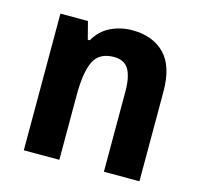

<svg xmlns="http://www.w3.org/2000/svg" viewBox="-86 -649 772 741"><g transform="rotate(15 300.0 -278.0)"><path d="M356 -556Q437 -556 484.5 -508Q532 -460 532 -358V0H390V-321Q390 -379 372.5 -408.5Q355 -438 314 -438Q255 -438 233.5 -394Q212 -350 212 -259V0H70V-546H180L198 -476H206Q229 -517 269 -536.5Q309 -556 356 -556Z"/></g></svg>

Font: Noto Sans Arabic SemCond
Style: Bold
Weight: 700
Width: 4
Designer: Monotype Design Team, Nadine Chahine, Nizar Qandah and Khaled Hosny
Foundry: Monotype Imaging Inc.
Version: Version 2.012; ttfautohint (v1.8.4.7-5d5b)